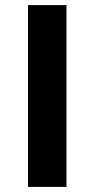

<svg xmlns="http://www.w3.org/2000/svg" viewBox="-20 -734 371 754"><path d="M90 0V-714H241V0Z"/></svg>

Font: Noto IKEA Arabic
Style: Bold
Weight: 700
Designer: Monotype Design Team
Foundry: Monotype Imaging Inc.
Version: Version 1.200